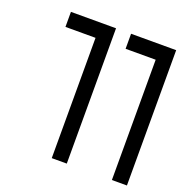

<svg xmlns="http://www.w3.org/2000/svg" viewBox="-107 -656 713 750"><g transform="rotate(20 250.0 -281.0)"><path d="M187.5 -500Q187.5 -500 187.5 0H250V-562.5H62.5V-500ZM437.5 -500Q437.5 -500 437.5 0H500V-562.5H312.5V-500Z"/></g></svg>

Font: CalcUnifontExMono
Style: Regular
Weight: 500
Version: Version 15.0.06